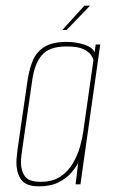

<svg xmlns="http://www.w3.org/2000/svg" viewBox="-20 -651 407 678"><path d="M118 7Q71 7 54.5 -17Q38 -41 38 -78Q38 -89 39.5 -100.5Q41 -112 42 -124L78 -372Q84 -409 96.5 -438.5Q109 -468 137 -485.5Q165 -503 216 -503Q248 -503 277.5 -493.5Q307 -484 314 -466L318 -494H334L264 0H247L256 -76Q250 -63 233.5 -43Q217 -23 188.5 -8Q160 7 118 7ZM123 -9Q166 -9 193.5 -27.5Q221 -46 237.5 -74.5Q254 -103 262.5 -133Q271 -163 274 -186L310 -439Q309 -445 301.5 -456.5Q294 -468 274.5 -477.5Q255 -487 215 -487Q154 -487 128 -456.5Q102 -426 94 -369L59 -127Q57 -114 55.5 -101.5Q54 -89 54 -78Q54 -48 68 -28.5Q82 -9 123 -9ZM200 -545 278 -631H298L215 -545Z"/></svg>

Font: Alumni Sans Pinstripe
Style: Italic
Weight: 400
Italic angle: -8°
Designer: Robert E. Leuschke
Foundry: Robert E. Leuschke
Version: Version 1.010; ttfautohint (v1.8.4.7-5d5b)